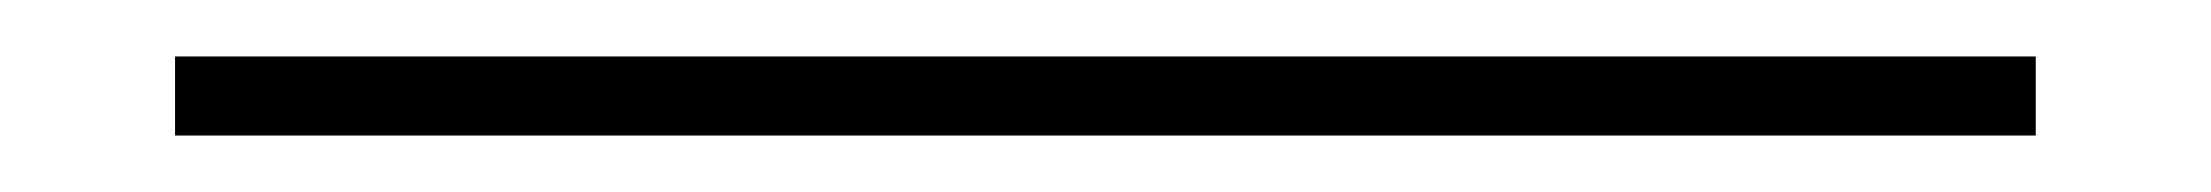

<svg xmlns="http://www.w3.org/2000/svg" viewBox="-20 127 783 68"><path d="M42 147H701V175H42Z"/></svg>

Font: Genos ExtraLight
Style: Regular
Weight: 250
Designer: Robert E. Leuschke
Foundry: Robert E. Leuschke
Version: Version 1.010